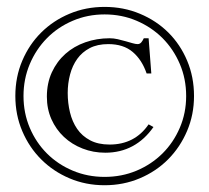

<svg xmlns="http://www.w3.org/2000/svg" viewBox="-20 -530 613 562"><path d="M547.9 -249Q547.9 -194.3 527.6 -146.7Q507.3 -99.1 472.2 -63.7Q437 -28.3 389.2 -8.1Q341.3 12.2 286.1 12.2Q231 12.2 183.3 -8.1Q135.7 -28.3 100.6 -63.5Q65.4 -98.6 45.2 -146.2Q24.9 -193.8 24.9 -249Q24.9 -304.7 45.2 -352.3Q65.4 -399.9 100.6 -434.8Q135.7 -469.7 183.3 -489.7Q231 -509.8 286.1 -509.8Q341.8 -509.8 389.6 -489.7Q437.5 -469.7 472.7 -434.8Q507.8 -399.9 527.8 -352.3Q547.9 -304.7 547.9 -249ZM524.9 -249Q524.9 -299.3 506.3 -342.8Q487.8 -386.2 455.6 -418.5Q423.3 -450.7 379.9 -469.2Q336.4 -487.8 286.1 -487.8Q236.3 -487.8 192.9 -469.2Q149.4 -450.7 117.4 -418.2Q85.4 -385.7 67.1 -342.3Q48.8 -298.8 48.8 -249Q48.8 -199.2 67.1 -156Q85.4 -112.8 117.4 -80.8Q149.4 -48.8 192.9 -30.5Q236.3 -12.2 286.1 -12.2Q336.4 -12.2 379.9 -30.5Q423.3 -48.8 455.6 -80.8Q487.8 -112.8 506.3 -156Q524.9 -199.2 524.9 -249ZM429.2 -158.2Q403.3 -121.1 367.9 -102.1Q332.5 -83 288.1 -83Q252.9 -83 221.7 -95.2Q190.4 -107.4 167.2 -129.2Q144 -150.9 130.6 -180.9Q117.2 -210.9 117.2 -247.1Q117.2 -286.6 131.8 -318.4Q146.5 -350.1 171.4 -372.3Q196.3 -394.5 229.7 -406.2Q263.2 -418 300.8 -418Q312.5 -418 324.5 -415.3Q336.4 -412.6 347.4 -409.4Q358.4 -406.2 367.7 -403.6Q377 -400.9 382.8 -400.9Q389.6 -400.9 394 -406.5Q398.4 -412.1 400.9 -418H415L422.9 -314.9H409.2Q395.5 -355 368.4 -377.9Q341.3 -400.9 296.9 -400.9Q265.1 -400.9 242.7 -389.2Q220.2 -377.4 206.1 -357.7Q191.9 -337.9 185.1 -312Q178.2 -286.1 178.2 -257.8Q178.2 -228.5 184.8 -201.2Q191.4 -173.8 205.8 -152.8Q220.2 -131.8 243.7 -119.4Q267.1 -106.9 300.8 -106.9Q374.5 -106.9 415 -166Z"/></svg>

Font: Scheherazade Rohingya
Style: Regular
Weight: 400
Designer: SIL International
Foundry: SIL International
Version: Version 2.000 (build 440/429)